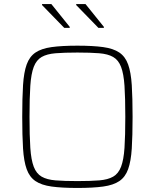

<svg xmlns="http://www.w3.org/2000/svg" viewBox="-20 -922 766 950"><path d="M363 8Q286 8 235.5 1Q185 -6 155.5 -26Q126 -46 112 -85Q98 -124 94 -187Q90 -250 90 -344Q90 -438 94 -501Q98 -564 112 -603Q126 -642 155.5 -662Q185 -682 235.5 -689Q286 -696 363 -696Q440 -696 490.5 -689Q541 -682 570.5 -662Q600 -642 614 -603Q628 -564 632 -501Q636 -438 636 -344Q636 -250 632 -187Q628 -124 614 -85Q600 -46 570.5 -26Q541 -6 490.5 1Q440 8 363 8ZM363 -26Q428 -26 471 -29.5Q514 -33 540 -48Q566 -63 579 -97Q592 -131 596 -190.5Q600 -250 600 -344Q600 -438 596 -497.5Q592 -557 579 -591Q566 -625 540 -640Q514 -655 471 -658.5Q428 -662 363 -662Q298 -662 255 -658.5Q212 -655 186 -640Q160 -625 147 -591Q134 -557 130 -497.5Q126 -438 126 -344Q126 -250 130 -190.5Q134 -131 147 -97Q160 -63 186 -48Q212 -33 255 -29.5Q298 -26 363 -26ZM494 -784H467L357 -897V-902H403L494 -789ZM325 -784H298L188 -897V-902H234L325 -789Z"/></svg>

Font: Saira Thin Thin
Style: Regular
Weight: 250
Version: Version 1.101